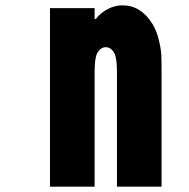

<svg xmlns="http://www.w3.org/2000/svg" viewBox="-20 -697 707 717"><path d="M436.8 -677.1Q506.5 -677.1 549.5 -607.4Q565.1 -581.4 573.2 -547.5Q581.4 -513.7 582.4 -491.2Q583.3 -468.8 583.3 -427.7V0H416.7V-427.7Q416.7 -480.5 406.9 -498.7Q394.5 -520.8 375 -520.8Q355.5 -520.8 343.1 -498.7Q333.3 -480.5 333.3 -427.7V0H166.7V-666.7H333.3V-626.3H337.9Q356.1 -649.7 382.8 -663.4Q409.5 -677.1 436.8 -677.1Z"/></svg>

Font: TypoPRO Monoid
Style: Bold
Weight: 700
Width: 4
Monospace: yes
Designer: Andreas Larsen (@larsenwork)
Version: Version 0.61